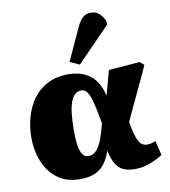

<svg xmlns="http://www.w3.org/2000/svg" viewBox="-91 -908 888 1002"><g transform="rotate(-10 352.5 -407.0)"><path d="M253 16Q181 16 133.5 -20Q86 -56 62.5 -114.5Q39 -173 39 -240Q39 -296 53.5 -348.5Q68 -401 98 -443Q128 -485 175.5 -509.5Q223 -534 289 -534Q313 -534 339 -528Q365 -522 389.5 -507Q414 -492 433 -464.5Q452 -437 463 -392H464Q470 -411 475 -430Q480 -449 486 -471Q492 -493 499 -519L664 -532L686 -513Q662 -459 639 -411Q616 -363 595.5 -319Q575 -275 556 -234L559 -216Q567 -172 576.5 -147Q586 -122 598.5 -111.5Q611 -101 627 -101Q640 -101 649.5 -103.5Q659 -106 674 -111L692 -35Q679 -26 656 -14.5Q633 -3 604.5 5.5Q576 14 543 14Q516 14 491 6Q466 -2 447.5 -27.5Q429 -53 418 -104H417Q404 -66 383.5 -38.5Q363 -11 331 2.5Q299 16 253 16ZM316 -95Q342 -95 360 -115.5Q378 -136 391 -171.5Q404 -207 415 -252L411 -273Q400 -337 389.5 -373Q379 -409 367.5 -424Q356 -439 338 -439Q318 -439 304 -426Q290 -413 281 -387.5Q272 -362 268 -324Q264 -286 264 -235Q264 -191 269 -159.5Q274 -128 285.5 -111.5Q297 -95 316 -95ZM355 -573 304 -596 383 -768Q398 -800 414.5 -815Q431 -830 459 -830Q485 -830 503 -813Q521 -796 531 -771V-754Z"/></g></svg>

Font: Literata Black
Style: Italic
Weight: 900
Italic angle: -2°
Designer: Latin by Veronika Burian and Jose Scaglione. Greek by Irene Vlachou. Cyrillic by Vera Evstafieva
Foundry: TypeTogether
Version: Version 3.002